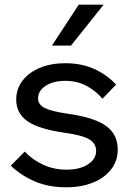

<svg xmlns="http://www.w3.org/2000/svg" viewBox="-20 -781 563 817"><path d="M26 -76 85 -136Q120 -100 165 -79.5Q210 -59 263 -59Q319 -59 354 -81.5Q389 -104 389 -139Q389 -171 359 -188.5Q329 -206 255 -216Q144 -232 96.5 -265.5Q49 -299 49 -357Q49 -403 76 -438Q103 -473 150 -492.5Q197 -512 258 -512Q326 -512 380 -488Q434 -464 474 -421L416 -361Q386 -396 346.5 -416.5Q307 -437 258 -437Q207 -437 174.5 -416Q142 -395 142 -362Q142 -336 170.5 -321.5Q199 -307 269 -297Q382 -281 431.5 -245Q481 -209 481 -144Q481 -97 453 -60.5Q425 -24 375.5 -4Q326 16 261 16Q188 16 129.5 -8.5Q71 -33 26 -76ZM421 -761 282 -587H201L315 -761Z"/></svg>

Font: Wix Madefor Display Medium
Style: Regular
Weight: 500
Designer: Dalton Maag Ltd
Foundry: Dalton Maag Ltd
Version: Version 3.100